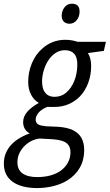

<svg xmlns="http://www.w3.org/2000/svg" viewBox="-76 -755 580 1016"><path d="M121.6 240.2Q37.6 240.2 -9 207Q-55.7 173.8 -55.7 109.4Q-55.2 56.6 -21 16.1Q13.2 -24.4 81.5 -49.3Q64.5 -57.6 55.4 -73.2Q46.4 -88.9 46.4 -108.4Q46.4 -137.7 67.4 -162.6Q88.4 -187.5 129.4 -210.4Q104 -224.6 88.6 -253.7Q73.2 -282.7 73.2 -321.8Q73.2 -373 92.5 -419.9Q111.8 -466.8 147.5 -497.6Q170.9 -519.5 202.1 -532Q233.4 -544.4 269 -544.4Q288.6 -544.4 305.2 -541.3Q321.8 -538.1 335 -533.7H484.4L473.6 -485.8L389.2 -474.1Q397.9 -460.9 402.3 -442.9Q406.7 -424.8 406.2 -403.3Q406.2 -358.4 390.9 -316.9Q375.5 -275.4 347.7 -245.6Q322.3 -219.2 287.8 -204.1Q253.4 -189 210.9 -189Q199.7 -189 190.2 -189.2Q180.7 -189.5 174.8 -189.5Q143.1 -176.8 127.9 -158.4Q112.8 -140.1 112.8 -122.6Q112.8 -106.4 124 -98.1Q130.9 -93.3 141.6 -90.8Q152.3 -88.4 167 -86.9L232.4 -84Q281.2 -80.6 311.5 -65.4Q341.8 -50.3 355.7 -23.9Q369.6 2.4 369.6 39.6Q369.6 91.8 346.2 132.6Q322.8 173.3 280.8 199.2Q249.5 218.8 208.7 229.2Q168 239.7 121.6 240.2ZM124.5 182.1Q161.1 181.6 191.9 173.1Q222.7 164.6 245.1 148.4Q269 131.3 283 106Q296.9 80.6 296.9 50.8Q296.9 37.1 293.2 26.1Q289.6 15.1 280.8 6.3Q270.5 -3.9 251.2 -10Q231.9 -16.1 203.1 -18.1L132.8 -22Q100.1 -17.6 73.7 0.7Q47.4 19 31.7 45.9Q16.1 72.8 16.1 102.5Q16.1 144 44.2 163.3Q72.3 182.6 124.5 182.1ZM213.4 -242.7Q249 -242.7 275.1 -265.4Q301.3 -288.1 316.7 -325.7Q332 -363.3 333 -407.2Q334 -428.7 329.6 -445.1Q325.2 -461.4 315.4 -471.7Q307.1 -480.5 295.2 -484.9Q283.2 -489.3 267.6 -489.3Q240.7 -489.3 219 -475.3Q197.3 -461.4 181.4 -438Q165.5 -414.6 156.5 -385.7Q147.5 -356.9 146.5 -327.1Q146.5 -308.6 149.9 -293.2Q153.3 -277.8 161.1 -267.6Q177.2 -242.7 213.4 -242.7ZM291.5 -629.4Q272.9 -629.4 261.7 -640.4Q250.5 -651.4 250.5 -670.9Q250.5 -696.3 264.9 -715.8Q279.3 -735.4 305.2 -735.4Q318.8 -735.4 327.6 -730.7Q336.4 -726.1 340.8 -717Q345.2 -708 345.2 -694.8Q345.2 -667 329.8 -648.2Q314.5 -629.4 291.5 -629.4Z"/></svg>

Font: Open Sans SemiCondensed
Style: Italic
Weight: 400
Width: 4
Italic angle: -12°
Designer: Monotype Design Team
Foundry: Monotype Imaging Inc.
Version: Version 3.000